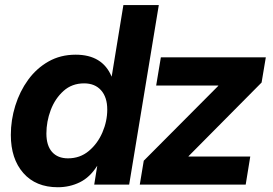

<svg xmlns="http://www.w3.org/2000/svg" viewBox="-20 -748 1105 778"><path d="M214.4 10.7Q125 10.7 74.5 -46.9Q23.9 -104.5 23.9 -201.2Q23.9 -261.7 42 -319.8Q60.1 -377.9 94 -424.6Q127.9 -471.2 176.5 -498.8Q225.1 -526.4 286.6 -526.4Q395 -526.4 432.1 -438H432.6L480 -727.5H623.5L503.4 0H361.8L374 -75.7H373.5Q344.2 -29.3 303.2 -9.3Q262.2 10.7 214.4 10.7ZM255.4 -106.4Q304.2 -106.4 339.8 -136.2Q375.5 -166 395 -211.4Q414.6 -256.8 414.6 -304.2Q414.6 -354 389.6 -382.1Q364.7 -410.2 320.8 -410.2Q271.5 -410.2 237.3 -379.4Q203.1 -348.6 185.5 -302Q168 -255.4 168 -207Q168 -158.2 190.9 -132.3Q213.9 -106.4 255.4 -106.4ZM546.4 0 562.5 -96.7 864.3 -399.9 864.7 -401.4H612.8L631.8 -515.6H1057.1L1040 -413.6L744.1 -115.2L743.7 -113.8H994.1L975.6 0Z"/></svg>

Font: Inter Display
Style: Bold Italic
Weight: 700
Italic angle: -9.39999°
Designer: Rasmus Andersson
Foundry: rsms
Version: Version 4.000;git-a52131595